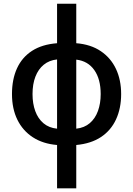

<svg xmlns="http://www.w3.org/2000/svg" viewBox="-20 -780 721 1040"><path d="M393.1 -759.8V-545.9Q471.7 -539.6 525.9 -502.9Q580.1 -466.3 608.2 -406.7Q636.2 -347.2 636.2 -270.5Q636.2 -193.4 608.6 -133.5Q581.1 -73.7 527.1 -37.8Q473.1 -2 393.1 5.4V240.2H289.1V5.4Q212.4 -1 158 -36.4Q103.5 -71.8 74.2 -131.3Q44.9 -190.9 44.9 -270.5Q44.9 -350.1 72 -409.7Q99.1 -469.2 153.3 -504.4Q207.5 -539.6 289.1 -545.9V-759.8ZM289.1 -458Q246.6 -453.6 217 -429.4Q187.5 -405.3 171.9 -365Q156.2 -324.7 156.2 -270.5Q156.2 -218.8 171.1 -178Q186 -137.2 215.6 -112.3Q245.1 -87.4 289.1 -83ZM393.1 -457V-83Q437.5 -87.9 466.8 -113.3Q496.1 -138.7 510.7 -179.2Q525.4 -219.7 525.4 -270.5Q525.4 -351.6 490.7 -400.6Q456.1 -449.7 393.1 -457Z"/></svg>

Font: Open Sans SemiCondensed SemiBold
Style: Regular
Weight: 600
Width: 4
Designer: Monotype Design Team
Foundry: Monotype Imaging Inc.
Version: Version 3.000